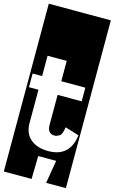

<svg xmlns="http://www.w3.org/2000/svg" viewBox="-174 -976 745 1249"><g transform="rotate(15 199.0 -352.0)"><path d="M-10 213V-917H408V213H275L301 58H180L177 213ZM398 -140 304 -169Q298 -119 279.5 -108.5Q261 -98 249 -98Q199 -98 199 -157V-359H361V-451H199V-588H70V-451H6V-359H70V-135Q70 -65 114.5 -27.5Q159 10 234 10Q379 10 398 -140Z"/></g></svg>

Font: Zilla Slab Highlight
Style: Bold
Weight: 700
Designer: Typotheque Type Foundry
Foundry: Typotheque type foundry
Version: Version 1.1; 2017; ttfautohint (v1.6)